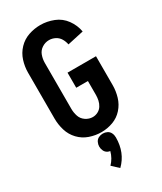

<svg xmlns="http://www.w3.org/2000/svg" viewBox="-243 -829 986 1168"><g transform="rotate(-30 250.0 -244.5)"><path d="M238 254 193 212Q225 179 237 134Q228 133 220 129Q206 122 199 107.5Q192 93 192 77.5Q192 62 199 47.5Q206 33 220 26Q234 19 250 19Q266 19 280 26Q294 33 301 47.5Q308 62 308 79Q308 186 238 254ZM249 8Q207 8 166.5 -6Q126 -20 96.5 -51Q67 -82 54.5 -123Q42 -164 42 -206V-529Q42 -571 55 -612Q68 -653 97.5 -684Q127 -715 167.5 -729Q208 -743 251 -743Q298 -743 343.5 -725Q389 -707 418 -667Q447 -627 455 -580L341 -555Q337 -577 325.5 -596.5Q314 -616 293.5 -626.5Q273 -637 251 -637Q224 -637 201 -622Q178 -607 169 -581.5Q160 -556 160 -529V-206Q160 -180 168.5 -154.5Q177 -129 200 -113.5Q223 -98 249 -98Q268 -98 285.5 -107Q303 -116 313.5 -132.5Q324 -149 328 -168Q332 -187 332 -206V-303H250V-409H450V-206Q450 -165 438 -124.5Q426 -84 398 -52.5Q370 -21 330.5 -6.5Q291 8 249 8Z"/></g></svg>

Font: Iosevka SS01
Style: Bold
Weight: 700
Monospace: yes
Designer: Belleve Invis
Foundry: Belleve Invis
Version: 2.3.3; ttfautohint (v1.8.3)